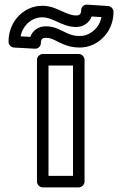

<svg xmlns="http://www.w3.org/2000/svg" viewBox="-20 -787 530 832"><path d="M296.4 -25H190.2V-503H296.4ZM321.4 25C332.1 25 346.4 15.1 346.4 0V-528C346.4 -538.7 336.5 -553 321.4 -553H165.2C154.5 -553 140.2 -543.1 140.2 -528V0C140.2 10.7 150.1 25 165.2 25ZM310.4 -670C341.9 -670 367.4 -688.8 377.2 -715.6L419.7 -712.8C412.4 -676.6 391 -652.8 362.3 -639.1C351.2 -633.8 339 -631 324.7 -631C282.7 -631 264.3 -648.8 223.9 -664.8C209.5 -670.4 193.8 -673 177.3 -673C145.7 -673 120.8 -654 111.4 -627.2L69.2 -629.5C76.3 -665.2 98.2 -691 125.7 -703.8C137.5 -709.3 149.6 -712 163 -712C187.1 -712 205.4 -702.7 228.3 -692.6C247.8 -684 274.9 -670 310.4 -670ZM310.4 -720C288.5 -720 270 -728.9 248.4 -738.4C228.4 -747.2 200.4 -762 163 -762C142.7 -762 122.9 -757.7 104.6 -749.2C53.7 -725.5 17 -672.4 17 -606C17 -594.1 26.9 -581.8 40.6 -581L130.8 -576C146.9 -575.1 157.2 -588 157.2 -601C157.2 -616.9 163.5 -623 177.3 -623C188.7 -623 197.9 -621.2 205.5 -618.2C234.2 -606.9 267.3 -581 324.7 -581C345.6 -581 365.7 -585.2 383.9 -593.9C434 -617.9 471.8 -668.2 471.8 -736C471.8 -747.4 462.2 -760 448.5 -760.9L358.3 -766.9C341.6 -768.1 331.6 -754.8 331.6 -742C331.6 -726.9 324.8 -720 310.4 -720Z"/></svg>

Font: Asimov
Style: WidOu
Weight: 500
Designer: Google
Version: Version 2.000980; 2014